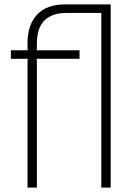

<svg xmlns="http://www.w3.org/2000/svg" viewBox="-20 -859 617 879"><path d="M276.9 -838.9H486.8V0H443.8V-799.8H285.2Q148.9 -799.8 148.9 -660.2V-633.8L146 -628.9H344.2V-589.8H146L148.9 -585V0H106V-585L108.9 -589.8H29.8V-628.9H108.9L106 -633.8V-662.1Q106 -745.6 150.1 -792.2Q194.3 -838.9 276.9 -838.9Z"/></svg>

Font: Sinkin Sans 200 X Light
Style: Regular
Weight: 200
Designer: Keith Bates
Foundry: K-Type
Version: Sinkin Sans (version 1.0)  by Keith Bates   •   © 2014   www